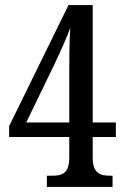

<svg xmlns="http://www.w3.org/2000/svg" viewBox="-20 -734 487 754"><path d="M164 -44V0H422V-44H412C375 -44 344 -52 344 -115V-196H435V-253H344V-714H249L16 -239V-196H252V-115C252 -52 223 -44 186 -44ZM252 -253H83L193 -480C214 -524 244 -590 256 -625C252 -564 252 -498 252 -440Z"/></svg>

Font: Noto Serif Sinhala ExtraCondensed Medium
Style: Regular
Weight: 500
Width: 2
Designer: Jelle Bosma - Monotype Design Team
Foundry: Monotype Imaging Inc.
Version: Version 2.007